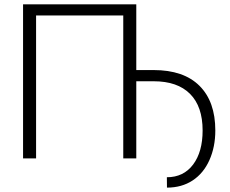

<svg xmlns="http://www.w3.org/2000/svg" viewBox="-20 -731 1060 886"><path d="M608.9 -407.7H689Q827.6 -407.7 900.6 -335Q973.6 -262.2 973.6 -128.9Q973.6 -53.2 946.5 7.6Q919.4 68.4 869.1 101.6Q818.8 134.8 750.5 134.8L750 86.9Q827.1 86.9 871.1 28.3Q915 -30.3 915 -128.9Q915 -239.7 856.9 -297.9Q798.8 -356 689.5 -356H608.9V0H548.8V-659.7H146.5V0H86.4V-710.9H608.9Z"/></svg>

Font: Roboto-Light
Style: Regular
Weight: 300
Designer: Google
Version: Version 2.137; 2017